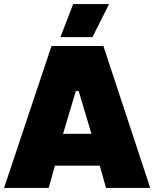

<svg xmlns="http://www.w3.org/2000/svg" viewBox="-31 -927 761 947"><path d="M507 -907H330L267 -744H425ZM-11 0H209L240 -110H461L492 0H710L479 -700H223ZM280 -267 343 -478H357L420 -267Z"/></svg>

Font: Fixel Display Black
Style: Regular
Weight: 900
Designer: AlfaBravo + MacPaw
Foundry: Kyrylo Tkachov, Marchela Mozhyna, Serhii Makarenko, Maria Weinstein, Zakhar Kryvoshyya
Version: Version 1.211